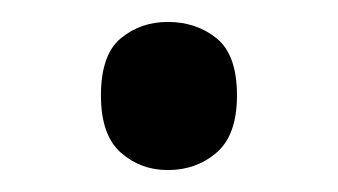

<svg xmlns="http://www.w3.org/2000/svg" viewBox="-20 -440 308 175"><path d="M72 -353Q72 -390 90 -405Q108 -420 133 -420Q159 -420 177.5 -405Q196 -390 196 -353Q196 -317 177.5 -301Q159 -285 133 -285Q108 -285 90 -301Q72 -317 72 -353Z"/></svg>

Font: Noto Sans Thai
Style: Regular
Weight: 400
Designer: Monotype Design Team
Foundry: Monotype Imaging Inc.
Version: Version 2.001